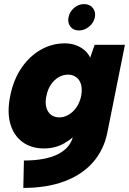

<svg xmlns="http://www.w3.org/2000/svg" viewBox="-20 -719 631 939"><path d="M443 -500H591L505 -71Q488 14 435 74.5Q382 135 296 167.5Q210 200 94 200L97 66Q204 66 265.5 34Q327 2 339 -59V-61L369 -80Q340 -45 295.5 -19Q251 7 195 7Q133 7 90 -24.5Q47 -56 30.5 -113.5Q14 -171 30 -250Q46 -330 85.5 -387.5Q125 -445 180 -476Q235 -507 297 -507Q327 -507 352 -497.5Q377 -488 394.5 -472.5Q412 -457 421 -437ZM207 -250Q197 -203 215 -174Q233 -145 271 -145Q293 -145 315 -157.5Q337 -170 353.5 -193.5Q370 -217 377 -250Q383 -284 376 -307Q369 -330 352 -342Q335 -354 313 -354Q288 -354 266 -341Q244 -328 228.5 -304.5Q213 -281 207 -250ZM366 -570Q339 -570 324.5 -588.5Q310 -607 315 -634Q320 -661 342 -680Q364 -699 391 -699Q419 -699 434 -680Q449 -661 444 -634Q438 -607 415.5 -588.5Q393 -570 366 -570Z"/></svg>

Font: Albert Sans Black
Style: Italic
Weight: 900
Italic angle: -11.25°
Designer: Andreas Rasmussen
Foundry: a.Foundry
Version: Version 1.025